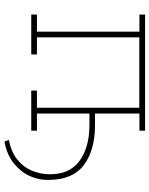

<svg xmlns="http://www.w3.org/2000/svg" viewBox="79 -647 693 891"><g transform="rotate(90 425.5 -201.5)"><path d="M637.2 124.5 629.4 104Q685.5 92.8 720.2 64.9Q754.9 37.1 771 -0.5Q787.1 -38.1 788.6 -78.6Q791.5 -175.8 728 -222.9Q664.6 -270 561 -270H506.8V-26.4H586.4V0H400.4V-26.4H480V-501.5H153.3V-26.4H232.9V0H47.4V-26.4H127V-502H47.4V-528.3H586.4V-502H506.8V-295.9H561Q677.2 -295.9 746.1 -243.9Q814.9 -191.9 814.9 -78.6Q815.9 -37.1 797.6 4.9Q779.3 46.9 739.7 79.6Q700.2 112.3 637.2 124.5Z"/></g></svg>

Font: Roboto Slab Thin
Style: Regular
Weight: 100
Designer: Google
Version: Version 2.000; ttfautohint (v1.8.1.43-b0c9)